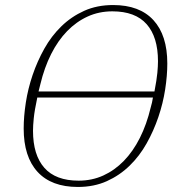

<svg xmlns="http://www.w3.org/2000/svg" viewBox="-20 -730 719 762"><path d="M289 12Q184 12 129 -48Q74 -108 74 -220Q74 -268 82.5 -323Q91 -378 109.5 -432.5Q128 -487 156 -537Q184 -587 223.5 -625.5Q263 -664 314 -687Q365 -710 429 -710Q534 -710 589 -650Q644 -590 644 -478Q644 -430 635.5 -375Q627 -320 608.5 -265.5Q590 -211 562 -161Q534 -111 494.5 -72.5Q455 -34 404 -11Q353 12 289 12ZM133 -367H593Q602 -414 604.5 -441Q607 -468 607 -487Q607 -583 562 -634Q517 -685 426 -685Q373 -685 328 -664.5Q283 -644 246.5 -606.5Q210 -569 183 -515.5Q156 -462 140 -395ZM292 -13Q345 -13 390 -33.5Q435 -54 471.5 -91.5Q508 -129 535 -182.5Q562 -236 578 -303Q584 -323 587 -343H128Q117 -291 114 -261Q111 -231 111 -211Q111 -115 156 -64Q201 -13 292 -13Z"/></svg>

Font: IBM Plex Serif ExtraLight
Style: Italic
Weight: 200
Italic angle: -14°
Designer: Mike Abbink, Paul van der Laan, Pieter van Rosmalen
Foundry: Bold Monday
Version: Version 2.5